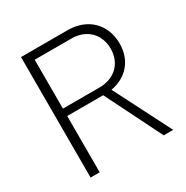

<svg xmlns="http://www.w3.org/2000/svg" viewBox="-161 -833 934 966"><g transform="rotate(-30 305.5 -350.0)"><path d="M516 0H571L403 -330C495 -346 555 -414 555 -511C555 -624 477 -700 362 -700H91V0H144V-327H353ZM144 -654H357C444 -654 503 -597 503 -511C503 -427 444 -370 357 -370H144Z"/></g></svg>

Font: Arthouse Owned Light
Style: Regular
Weight: 300
Designer: Jeremy Tribby
Foundry: Tribby Type
Version: Version 1.000;PS 001.000;hotconv 1.0.88;makeotf.lib2.5.64775